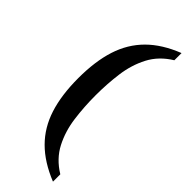

<svg xmlns="http://www.w3.org/2000/svg" viewBox="-291 -788 944 944"><g transform="rotate(45 180.5 -316.0)"><path d="M329 131Q232 92 172 32Q112 -28 84.5 -114Q57 -200 57 -317Q57 -434 84.5 -519.5Q112 -605 172 -665Q232 -725 329 -763V-713Q262 -672 229.5 -609.5Q197 -547 187 -472Q177 -397 177 -317Q177 -238 187 -162.5Q197 -87 229.5 -24Q262 39 329 80Z"/></g></svg>

Font: Noto Serif Lao Medium
Style: Regular
Weight: 500
Designer: Monotype Design Team
Foundry: Monotype Imaging Inc.
Version: Version 2.003; ttfautohint (v1.8.4.7-5d5b)